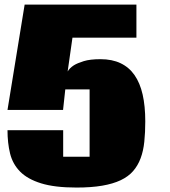

<svg xmlns="http://www.w3.org/2000/svg" viewBox="-20 -799 742 837"><path d="M255.4 -231.4V-115.7H370.6V-409.2H264.6L254.9 -319.8H12.7L87.4 -778.8H574.7V-634.8H295.9L274.9 -487.3Q283.2 -502 301.8 -514.2Q317.4 -523.9 345.2 -532.5Q373 -541 418 -541Q468.8 -541 505.6 -523.4Q542.5 -505.9 566.4 -471.7Q590.3 -437.5 601.8 -387Q613.3 -336.4 613.3 -270Q613.3 -221.7 609.1 -181.4Q605 -141.1 593 -109.1Q581.1 -77.1 560.3 -53.2Q539.6 -29.3 506.1 -13.4Q472.7 2.4 425.3 10.5Q377.9 18.6 313.5 18.6Q218.3 18.6 159.2 0.2Q100.1 -18.1 67.6 -51Q35.2 -84 23.9 -129.9Q12.7 -175.8 12.7 -231.4Z"/></svg>

Font: Coda Caption ExtraBold
Style: Regular
Weight: 800
Designer: vernon adams
Foundry: vernon adams
Version: Version 1.002